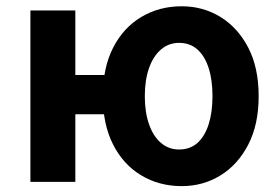

<svg xmlns="http://www.w3.org/2000/svg" viewBox="-20 -594 908 627"><path d="M79.3 0V-559.8H226V-349.1H345.1V-220.9H226V0ZM573.4 13.8Q499.7 13.8 441 -21.5Q382.3 -56.7 349.1 -122.5Q315.8 -188.3 315.8 -279.9Q315.8 -372.1 349.1 -437.6Q382.3 -503.1 441 -538.3Q499.7 -573.5 573.4 -573.5Q643 -573.5 699.8 -538.7Q756.6 -503.9 790.7 -438.4Q824.7 -372.8 824.7 -279.9Q824.7 -187.5 790.7 -121.7Q756.6 -55.9 699.8 -21.1Q643 13.8 573.4 13.8ZM564.6 -105.8Q600.7 -105.8 624.8 -127.3Q648.9 -148.9 661.4 -188.2Q673.9 -227.4 673.9 -279.9Q673.9 -332.7 661.4 -371.7Q648.9 -410.7 624.8 -432.3Q600.7 -454 564.6 -454Q530.9 -454 505.7 -432.3Q480.4 -410.7 466.7 -371.7Q452.9 -332.7 452.9 -279.9Q452.9 -227.4 466.7 -188.2Q480.4 -148.9 505.7 -127.3Q530.9 -105.8 564.6 -105.8Z"/></svg>

Font: Noto Sans KR Thin
Style: Regular
Weight: 100
Designer: Ryoko NISHIZUKA 西塚涼子 (kana, bopomofo & ideographs); Paul D. Hunt (Latin, Greek & Cyrillic); Sandoll Communications 산돌커뮤니
Foundry: Adobe
Version: Version 2.004-H2;hotconv 1.0.118;makeotfexe 2.5.65603